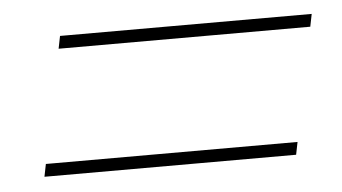

<svg xmlns="http://www.w3.org/2000/svg" viewBox="-30 -472 541 304"><g transform="rotate(-5 240.0 -320.0)"><path d="M470 -410H70L74 -430H474ZM430 -210H30L34 -230H434Z"/></g></svg>

Font: Argentum Sans Thin
Style: Italic
Weight: 100
Italic angle: -11°
Designer: Julieta Ulanovsky (font), Cristiano Sobral (main changes and remaster)
Foundry: Julieta Ulanovsky (font), Cristiano Sobral (main changes and remaster)
Version: Version 2.007;June 15, 2022;FontCreator 14.0.0.2814 64-bit; 